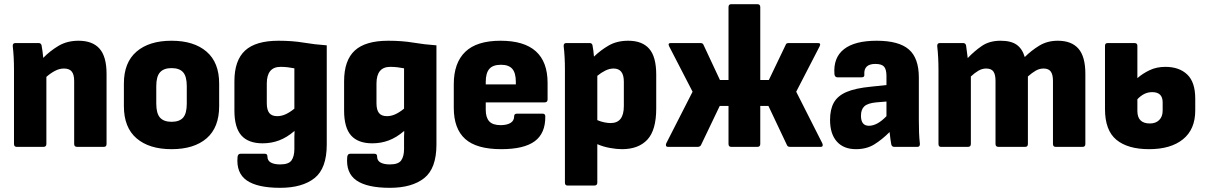

<svg xmlns="http://www.w3.org/2000/svg" viewBox="-20 -703 5769 919"><path d="M60 0Q47 0 47 -14V-368Q47 -400 45.5 -428.5Q44 -457 41 -482Q40 -497 54 -497H165Q176 -497 179 -486Q184 -459 187 -426Q219 -459 260 -483.5Q301 -508 356 -508Q423 -508 456.5 -470Q490 -432 490 -350V-14Q490 0 477 0H349Q335 0 335 -14V-316Q335 -346 323.5 -360.5Q312 -375 286 -375Q264 -375 242.5 -363.5Q221 -352 202 -335V-14Q202 0 188 0Z M801 11Q694 11 633.5 -41Q573 -93 573 -195V-303Q573 -404 633.5 -456Q694 -508 801 -508Q908 -508 968.5 -456Q1029 -404 1029 -303V-195Q1029 -93 969 -41Q909 11 801 11ZM801 -120Q839 -120 856.5 -140Q874 -160 874 -207V-291Q874 -337 856.5 -357Q839 -377 801 -377Q764 -377 746 -357Q728 -337 728 -291V-207Q728 -160 746 -140Q764 -120 801 -120Z M1321 196Q1212 196 1161 160.5Q1110 125 1117 48Q1119 33 1131 33H1248Q1260 33 1260 46Q1260 66 1276.5 75Q1293 84 1321 84Q1362 84 1375.5 64.5Q1389 45 1389 10V-26Q1389 -38 1389 -50Q1389 -62 1390 -75H1388Q1353 -45 1316 -31Q1279 -17 1237 -17Q1169 -17 1135.5 -54.5Q1102 -92 1102 -174V-314Q1102 -414 1153 -461Q1204 -508 1313 -508Q1380 -508 1433 -499Q1486 -490 1544 -486V-11Q1544 103 1485.5 149.5Q1427 196 1321 196ZM1307 -147Q1327 -147 1347 -156Q1367 -165 1389 -183V-376Q1374 -379 1357.5 -381Q1341 -383 1323 -383Q1257 -383 1257 -303V-209Q1257 -177 1269 -162Q1281 -147 1307 -147Z M1846 196Q1737 196 1686 160.5Q1635 125 1642 48Q1644 33 1656 33H1773Q1785 33 1785 46Q1785 66 1801.5 75Q1818 84 1846 84Q1887 84 1900.5 64.5Q1914 45 1914 10V-26Q1914 -38 1914 -50Q1914 -62 1915 -75H1913Q1878 -45 1841 -31Q1804 -17 1762 -17Q1694 -17 1660.5 -54.5Q1627 -92 1627 -174V-314Q1627 -414 1678 -461Q1729 -508 1838 -508Q1905 -508 1958 -499Q2011 -490 2069 -486V-11Q2069 103 2010.5 149.5Q1952 196 1846 196ZM1832 -147Q1852 -147 1872 -156Q1892 -165 1914 -183V-376Q1899 -379 1882.5 -381Q1866 -383 1848 -383Q1782 -383 1782 -303V-209Q1782 -177 1794 -162Q1806 -147 1832 -147Z M2379 11Q2261 11 2206.5 -38Q2152 -87 2152 -187V-300Q2152 -402 2207 -455Q2262 -508 2376 -508Q2601 -508 2601 -306V-227Q2601 -213 2587 -213H2305V-177Q2305 -141 2321.5 -122.5Q2338 -104 2376 -104Q2406 -104 2423.5 -114.5Q2441 -125 2441 -147Q2441 -159 2455 -159H2577Q2590 -159 2590 -146Q2591 -65 2539.5 -27Q2488 11 2379 11ZM2305 -299H2449V-311Q2449 -354 2432 -373.5Q2415 -393 2378 -393Q2339 -393 2322 -373Q2305 -353 2305 -311Z M2696 185Q2684 185 2684 171V-370Q2684 -401 2682.5 -429Q2681 -457 2678 -482Q2677 -497 2691 -497H2802Q2814 -497 2816 -486Q2818 -475 2820 -461Q2822 -447 2823 -432Q2855 -463 2894 -485.5Q2933 -508 2987 -508Q3054 -508 3087.5 -469.5Q3121 -431 3121 -346V-184Q3121 -80 3078.5 -34.5Q3036 11 2957 11Q2931 11 2898.5 5Q2866 -1 2839 -13V171Q2839 185 2825 185ZM2917 -375Q2897 -375 2877 -365Q2857 -355 2839 -340V-128Q2855 -121 2872 -117.5Q2889 -114 2903 -114Q2966 -114 2966 -195V-312Q2966 -375 2917 -375Z M3178 0Q3170 0 3168 -5Q3166 -10 3169 -17L3295 -264L3183 -481Q3175 -497 3191 -497H3332Q3344 -497 3347 -489L3426 -320H3467V-669Q3467 -683 3480 -683H3605Q3619 -683 3619 -669V-320H3660L3741 -489Q3743 -497 3756 -497H3895Q3911 -497 3903 -481L3791 -264L3916 -17Q3919 -10 3917.5 -5Q3916 0 3908 0H3763Q3750 0 3747 -8L3658 -196H3619V-14Q3619 0 3605 0H3480Q3467 0 3467 -14V-196H3425L3335 -8Q3330 0 3319 0Z M4077 11Q4018 11 3985.5 -25.5Q3953 -62 3953 -129Q3953 -180 3971.5 -212.5Q3990 -245 4032.5 -263Q4075 -281 4148 -288L4223 -296V-339Q4223 -371 4211.5 -384Q4200 -397 4170 -397Q4114 -397 4117 -347Q4119 -333 4105 -333H3988Q3976 -333 3974 -348Q3968 -427 4019.5 -467.5Q4071 -508 4176 -508Q4282 -508 4330 -466.5Q4378 -425 4378 -332V-129Q4378 -96 4379 -68.5Q4380 -41 4383 -15Q4384 0 4371 0H4260Q4249 0 4246 -12Q4242 -33 4238 -71Q4202 -35 4165 -12Q4128 11 4077 11ZM4101 -149Q4101 -101 4139 -101Q4179 -101 4223 -147V-217L4174 -213Q4133 -209 4117 -194Q4101 -179 4101 -149Z M4484 0Q4472 0 4472 -14V-368Q4472 -430 4466 -482Q4465 -497 4479 -497H4590Q4601 -497 4604 -486Q4608 -460 4612 -425Q4643 -458 4679.5 -483Q4716 -508 4769 -508Q4819 -508 4846 -489Q4873 -470 4885 -430Q4916 -461 4954.5 -484.5Q4993 -508 5043 -508Q5109 -508 5142 -470Q5175 -432 5175 -350V-14Q5175 0 5162 0H5033Q5020 0 5020 -14V-316Q5020 -346 5009.5 -360.5Q4999 -375 4975 -375Q4955 -375 4937 -364.5Q4919 -354 4900 -337V-14Q4900 0 4887 0H4759Q4745 0 4745 -14V-316Q4745 -346 4735 -360.5Q4725 -375 4700 -375Q4681 -375 4663 -364.5Q4645 -354 4627 -337V-14Q4627 0 4613 0Z M5480 11Q5378 11 5323.5 -34Q5269 -79 5269 -181V-484Q5269 -497 5282 -497H5410Q5424 -497 5424 -484V-329Q5449 -351 5482.5 -367Q5516 -383 5558 -383Q5624 -383 5662.5 -346.5Q5701 -310 5701 -231V-174Q5701 -84 5642.5 -36.5Q5584 11 5480 11ZM5424 -172Q5424 -112 5484 -112Q5512 -112 5528.5 -128.5Q5545 -145 5545 -173V-213Q5545 -262 5495 -262Q5474 -262 5456.5 -253Q5439 -244 5424 -228Z"/></svg>

Font: Sofia Sans Semi Condensed Black
Style: Regular
Weight: 900
Designer: Botio Nikoltchev, Ani Petrova
Foundry: lettersoup
Version: Version 4.100; ttfautohint (v1.8.4.7-5d5b)